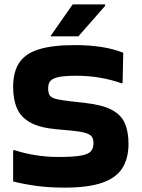

<svg xmlns="http://www.w3.org/2000/svg" viewBox="-20 -857 647 877"><path d="M44 -172Q88 -157 140.5 -148.5Q193 -140 245 -140Q316 -140 350.5 -146.5Q385 -153 396 -167Q407 -181 407 -203Q407 -222 399 -233Q391 -244 368 -250.5Q345 -257 300 -261L234 -267Q160 -274 117.5 -298Q75 -322 57.5 -362.5Q40 -403 40 -460Q40 -528 67.5 -570Q95 -612 157 -631.5Q219 -651 322 -651Q456 -651 543 -616L540 -480L537 -476Q438 -511 330 -511Q278 -511 250 -505.5Q222 -500 211 -488Q200 -476 200 -454Q200 -432 207.5 -421Q215 -410 238 -404.5Q261 -399 305 -394L368 -387Q448 -378 491 -355Q534 -332 550.5 -293.5Q567 -255 567 -200Q567 -133 538.5 -88.5Q510 -44 446 -22Q382 0 275 0Q205 0 149 -7.5Q93 -15 40 -28V-169ZM460 -830 338 -691H210L312 -837H460Z"/></svg>

Font: Bakbak One
Style: Regular
Weight: 400
Designer: Saumya Kishore and Sanchit Sawaria
Foundry: A Good Feeling
Version: Version 1.003; ttfautohint (v1.8.3)